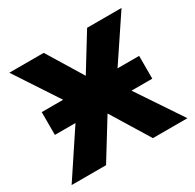

<svg xmlns="http://www.w3.org/2000/svg" viewBox="-125 -681 828 816"><g transform="rotate(-30 289.0 -273.0)"><path d="M49.8 -332H154.8L14.2 -545.9H183.1L289.1 -372.1L396 -545.9H564.9L421.9 -332H527.8V-220.2H425.8L573.2 0H403.8L289.1 -187L173.8 0H4.9L150.9 -220.2H49.8Z"/></g></svg>

Font: NotoSans-Bold
Style: Bold
Weight: 700
Designer: Monotype Design team
Foundry: Monotype Imaging Inc.
Version: Version 1.04